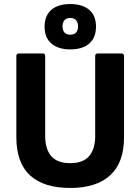

<svg xmlns="http://www.w3.org/2000/svg" viewBox="-20 -920 696 952"><path d="M328 12Q197 12 129 -50.5Q61 -113 61 -241V-642Q61 -655 74 -655H191Q204 -655 204 -642V-246Q204 -181 234 -146Q264 -111 328 -111Q392 -111 422 -146Q452 -181 452 -246V-642Q452 -655 465 -655H582Q595 -655 595 -642V-240Q595 -114 526.5 -51Q458 12 328 12ZM328 -675Q269 -675 235 -704Q201 -733 201 -788Q201 -842 234.5 -871Q268 -900 328 -900Q388 -900 422 -871.5Q456 -843 456 -788Q456 -733 422.5 -704Q389 -675 328 -675ZM328 -748Q348 -748 357.5 -759Q367 -770 367 -789Q367 -808 357.5 -819.5Q348 -831 328 -831Q309 -831 299.5 -819.5Q290 -808 290 -789Q290 -770 299.5 -759Q309 -748 328 -748Z"/></svg>

Font: Sofia Sans ExtraBold
Style: Regular
Weight: 800
Designer: Botio Nikoltchev, Ani Petrova
Foundry: lettersoup
Version: Version 4.101; ttfautohint (v1.8.4.7-5d5b)